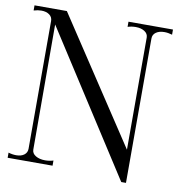

<svg xmlns="http://www.w3.org/2000/svg" viewBox="-84 -819 870 918"><g transform="rotate(10 351.0 -360.5)"><path d="M682 -741V-716Q662 -722 644 -722Q619 -722 603.5 -711Q588 -700 588 -681V20H565L123 -667L124 -60Q124 -41 142.5 -30Q161 -19 188 -19Q209 -19 228 -25V0H10V-25Q29 -19 48 -19Q72 -19 86.5 -30Q101 -41 101 -60V-680Q101 -699 86 -710Q71 -721 47 -721Q30 -721 10 -715V-740H167L565 -137V-681Q565 -700 548 -711Q531 -722 505 -722Q485 -722 466 -716V-741Z"/></g></svg>

Font: Viaoda Libre
Style: Regular
Weight: 400
Designer: Gydient
Version: Version 2.000